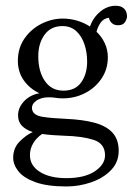

<svg xmlns="http://www.w3.org/2000/svg" viewBox="-20 -453 467 676"><path d="M214.2 203.5Q146.3 203.5 104.9 188.5Q63.4 173.5 44.9 150.2Q26.4 126.9 26.4 102.3Q26.4 67.8 49.7 44.7Q73 21.6 95.3 12.1Q71.1 4 57.4 -9.9Q43.6 -23.8 43.6 -47.3Q43.6 -73.7 64.5 -96.3Q85.4 -118.8 118.8 -124.7Q84.3 -140.8 63.6 -170.3Q42.9 -199.9 42.9 -238.7Q42.9 -283.8 66.2 -317.4Q89.5 -350.9 126 -369.3Q162.4 -387.6 201.3 -387.6Q226.3 -387.6 250.8 -380.5Q275.4 -373.3 296.7 -359.7Q308 -391.3 332.8 -412Q357.5 -432.7 387.6 -432.7Q406.7 -432.7 416.9 -422.6Q427.2 -412.5 427.2 -394.9Q427.2 -386.9 420.2 -375.3Q413.3 -363.8 394.9 -364.1Q382.1 -364.1 373.9 -371.7Q365.6 -379.2 363.4 -390.5Q344.3 -388 334.1 -372.9Q323.8 -357.9 319.8 -341Q338.1 -324.2 348.9 -300.9Q359.7 -277.6 359.7 -251.6Q359.7 -209.4 337.6 -176.6Q315.4 -143.7 279.4 -125.2Q243.5 -106.7 201.3 -106.7Q187.4 -106.7 176.6 -108.5Q165.7 -110.4 151.1 -110.4Q123.2 -110.4 105.8 -96.8Q88.4 -83.2 93.9 -64.5Q99.4 -46.6 130.4 -41.6Q161.3 -36.7 213.4 -34.5Q271.4 -31.9 312.6 -20.9Q353.9 -9.9 375.9 13.9Q397.9 37.8 397.9 78.1Q397.9 118.4 370.4 146.5Q342.9 174.6 300.7 189Q258.5 203.5 214.2 203.5ZM213.4 174.2Q277.6 174.2 313.7 150.2Q349.8 126.1 349.8 93.9Q349.8 52.1 308.9 39.2Q268.1 26.4 205.7 24.9Q185.6 24.2 166.1 22.7Q146.7 21.3 128.3 18.7Q108.2 32.3 96.8 51.7Q85.4 71.1 85.4 93.1Q85.4 130.2 120.5 152.2Q155.5 174.2 213.4 174.2ZM203.5 -133.8Q245.3 -133.8 266 -163.2Q286.8 -192.5 286.8 -236.5Q286.8 -269.5 277 -297.9Q267.3 -326.4 248.1 -343.8Q228.8 -361.2 199.9 -361.2Q159.1 -361.2 137 -330.8Q114.8 -300.3 114.8 -255.2Q114.8 -201.3 138.1 -167.6Q161.3 -133.8 203.5 -133.8Z"/></svg>

Font: Parastoo
Style: Regular
Weight: 400
Foundry: Saber Rastikerdar (saber.rastikerdar@gmail.com)
Version: Version 3.000